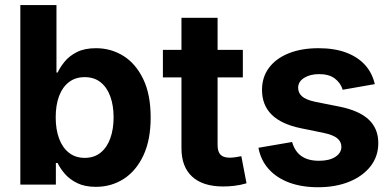

<svg xmlns="http://www.w3.org/2000/svg" viewBox="-20 -748 1589 778"><path d="M368.3 9.1Q323.9 9.1 293.1 -6Q262.3 -21 243.1 -43.2Q223.9 -65.4 213.5 -87.4H206.4V0H62.4V-727.5H208.8V-454H213.5Q223.6 -475.8 242.3 -498.7Q261 -521.5 291.9 -537.1Q322.7 -552.7 369.1 -552.7Q429.8 -552.7 480 -521.5Q530.1 -490.2 560.3 -427.7Q590.5 -365.3 590.5 -272Q590.5 -181.1 561.2 -118.5Q531.9 -55.8 481.6 -23.3Q431.4 9.1 368.3 9.1ZM323.2 -108.3Q361.5 -108.3 387.5 -129.3Q413.5 -150.3 426.9 -187.4Q440.3 -224.6 440.3 -272.5Q440.3 -320.4 427 -357.1Q413.7 -393.8 387.7 -414.6Q361.8 -435.4 323.2 -435.4Q285.5 -435.4 259.3 -415.2Q233 -395.1 219.4 -358.7Q205.7 -322.2 205.7 -272.5Q205.7 -223.3 219.5 -186.4Q233.2 -149.5 259.6 -128.9Q286 -108.3 323.2 -108.3Z M964 -545.9V-434.3H640.1V-545.9ZM715.3 -675.8H861.7V-159.8Q861.7 -133.7 873.3 -121.4Q884.9 -109 911.4 -109Q920 -109 935 -111.1Q950.1 -113.2 957.9 -115.1L978.9 -5.3Q954.4 2 930.4 4.8Q906.3 7.6 884.2 7.6Q802.1 7.6 758.7 -32.2Q715.3 -72.1 715.3 -146.9Z M1268.6 10.7Q1202.7 10.7 1151.8 -8.2Q1101 -27.1 1068.9 -62.8Q1036.7 -98.6 1027.2 -149.2L1163.7 -172.6Q1174.4 -134.6 1201.2 -115.6Q1228 -96.5 1272.9 -96.5Q1314.7 -96.5 1339 -112.5Q1363.3 -128.5 1363.3 -153Q1363.3 -174.4 1346 -188.1Q1328.8 -201.7 1292.7 -209.2L1198.7 -228.5Q1119.8 -244.8 1080.8 -283.5Q1041.7 -322.2 1041.7 -383.5Q1041.7 -435.9 1070.3 -473.8Q1098.9 -511.7 1150.4 -532.2Q1201.8 -552.7 1270.8 -552.7Q1335.6 -552.7 1383 -534.8Q1430.3 -516.9 1459.5 -484.4Q1488.6 -451.8 1498.7 -407.1L1368.7 -384.3Q1360.1 -412.2 1336.5 -430Q1312.9 -447.7 1273.1 -447.7Q1236.9 -447.7 1212.5 -432.5Q1188.1 -417.3 1188.1 -392.3Q1188.1 -371.8 1203.8 -357.6Q1219.6 -343.4 1258.2 -335.3L1356.3 -315.8Q1435.5 -299.8 1474.2 -263.3Q1512.9 -226.8 1512.9 -168.3Q1512.9 -114.7 1481.6 -74.4Q1450.3 -34.2 1395.2 -11.7Q1340.2 10.7 1268.6 10.7Z"/></svg>

Font: Adwaita Sans
Style: Regular
Weight: 400
Designer: Rasmus Andersson
Foundry: rsms
Version: Version 4.001;git-9221beed3